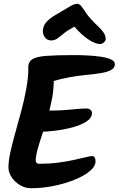

<svg xmlns="http://www.w3.org/2000/svg" viewBox="-20 -1021 631 1021"><path d="M145 -20Q115 -20 87.5 -36Q60 -52 42.5 -77.5Q25 -103 25 -131Q25 -166 35.5 -213.5Q46 -261 62 -317.5Q78 -374 94 -434Q110 -494 120.5 -553Q131 -612 131 -666Q131 -679 134 -684.5Q137 -690 147 -690Q156 -690 175.5 -681.5Q195 -673 216 -659Q237 -645 251.5 -628Q266 -611 266 -594Q266 -546 256.5 -495.5Q247 -445 232.5 -396Q218 -347 203.5 -303.5Q189 -260 179.5 -225Q170 -190 170 -167Q170 -159 175 -154.5Q180 -150 187 -150Q241 -150 288 -156Q335 -162 373 -170.5Q411 -179 435.5 -185Q460 -191 469 -191Q479 -191 483.5 -183.5Q488 -176 488 -164Q488 -136 457 -110.5Q426 -85 375 -64.5Q324 -44 264 -32Q204 -20 145 -20ZM187 -320Q176 -320 161 -333.5Q146 -347 131 -366.5Q116 -386 106.5 -404Q97 -422 97 -431Q97 -452 113 -452Q130 -452 147 -447.5Q164 -443 188 -438Q212 -433 248 -433Q295 -433 329.5 -436Q364 -439 390.5 -441.5Q417 -444 439 -444Q452 -444 460.5 -437.5Q469 -431 469 -420Q469 -394 440 -375Q411 -356 366.5 -344Q322 -332 273.5 -326Q225 -320 187 -320ZM130 -661Q130 -692 152 -706Q174 -720 227.5 -724Q281 -728 375 -728Q410 -728 448 -726Q486 -724 518.5 -719Q551 -714 571 -704.5Q591 -695 591 -680Q591 -659 569.5 -648Q548 -637 512.5 -631.5Q477 -626 434 -622Q391 -618 349 -610Q300 -601 261 -589Q222 -577 194 -577Q183 -577 167.5 -589.5Q152 -602 141 -621.5Q130 -641 130 -661ZM463 -920Q479 -902 497.5 -885Q516 -868 529 -850.5Q542 -833 542 -813Q542 -805 533 -796Q524 -787 512 -787Q493 -787 468 -800.5Q443 -814 418.5 -835.5Q394 -857 376 -879Q341 -861 321 -844.5Q301 -828 286 -817Q271 -806 252 -806Q232 -806 220 -820.5Q208 -835 208 -855Q208 -882 226 -903Q244 -924 281 -945Q316 -965 345.5 -983Q375 -1001 389 -1001Q402 -1001 412 -988.5Q422 -976 434 -957.5Q446 -939 463 -920Z"/></svg>

Font: Kalam Variable Light
Style: Regular
Weight: 300
Designer: Lipi Raval, Jonny Pinhorn
Foundry: Indian Type Foundry
Version: Version 3.000